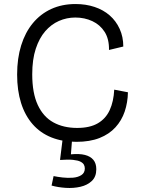

<svg xmlns="http://www.w3.org/2000/svg" viewBox="-20 -692 698 953"><path d="M359 12Q290 12 235 -10Q180 -32 142 -75.5Q104 -119 84.5 -181Q65 -243 65 -322Q65 -402 85 -466.5Q105 -531 143 -577Q181 -623 234.5 -647.5Q288 -672 355 -672Q406 -672 449.5 -657.5Q493 -643 524.5 -615.5Q556 -588 574 -548.5Q592 -509 592 -461L521 -444Q522 -498 499.5 -533.5Q477 -569 438.5 -587Q400 -605 354 -605Q311 -605 272.5 -588Q234 -571 204.5 -537Q175 -503 157.5 -450Q140 -397 140 -323Q140 -230 167.5 -171Q195 -112 245 -84.5Q295 -57 363 -57Q426 -57 465.5 -80Q505 -103 524.5 -145.5Q544 -188 547 -247L615 -234Q614 -183 599 -138.5Q584 -94 553 -60Q522 -26 474 -7Q426 12 359 12ZM236 229 246 182Q265 186 291 189Q317 192 342 190Q367 188 384 177Q401 166 401 144Q401 134 396.5 125.5Q392 117 379.5 110.5Q367 104 342.5 101.5Q318 99 278 102L291 -3H338L332 74Q374 70 401.5 77Q429 84 443.5 101.5Q458 119 458 148Q458 185 436 206Q414 227 379.5 235Q345 243 306.5 240.5Q268 238 236 229Z"/></svg>

Font: Bricolage Grotesque Light
Style: Regular
Weight: 300
Designer: Mathieu Triay
Foundry: Atelier Triay
Version: Version 1.000;gftools[0.9.30]